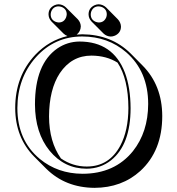

<svg xmlns="http://www.w3.org/2000/svg" viewBox="-20 -820 837 906"><path d="M397.9 -752Q397.9 -782.2 426.3 -795.4Q436.5 -799.8 445.8 -799.8Q465.3 -798.8 480 -785.6L536.1 -729Q549.8 -713.9 550.8 -695.3Q550.8 -665 522.5 -651.9Q512.2 -647.5 502.4 -647.5Q482.9 -648.4 468.8 -661.6L412.1 -718.3Q398.4 -732.9 397.9 -752ZM209 -752Q209 -782.2 237.3 -795.4Q247.6 -799.8 256.8 -799.8Q276.4 -798.8 290.5 -785.6L347.2 -729Q360.8 -713.9 361.3 -695.3Q360.4 -671.4 341.8 -656.7Q355.5 -657.7 368.2 -658.2Q505.9 -657.2 596.7 -567.4L652.8 -510.7Q745.1 -417.5 745.6 -272.5Q745.6 -108.4 642.1 -13.2Q554.7 65.9 425.8 66.4Q288.6 65.4 198.2 -23.9L141.6 -80.6Q52.2 -170.9 51.8 -310.1Q51.8 -460.9 147 -562Q211.4 -629.4 298.3 -649.9Q287.6 -654.3 279.8 -661.6L223.1 -718.3Q209.5 -732.9 209 -752ZM411.6 -557.6Q317.9 -557.6 262.2 -474.6Q211.9 -397.9 211.4 -270.5Q211.9 -150.9 267.6 -72.3Q323.2 -34.2 389.2 -34.2Q495.6 -34.2 548.3 -133.8Q585.4 -204.6 585.9 -310.1Q585.4 -447.3 534.7 -524.4Q482.9 -557.1 411.6 -557.6ZM679.2 -329.1Q679.2 -482.9 575.7 -573.2Q489.7 -647.5 368.2 -647.9Q237.8 -647.9 149.4 -549.8Q62.5 -452.1 62 -310.1Q62 -158.2 167.5 -70.3Q252.4 -0.5 369.1 0Q521 0 607.4 -106.9Q678.7 -196.8 679.2 -329.1ZM355 -624Q513.2 -624 569.3 -477.5Q595.7 -407.2 596.2 -310.1Q596.2 -137.2 503.9 -63.5Q454.1 -24.4 389.2 -23.9Q283.7 -23.9 213.9 -108.9Q145.5 -193.4 145 -327.1Q145 -518.1 250.5 -591.3Q297.9 -623.5 355 -624ZM219.2 -752Q219.2 -726.6 243.2 -716.8Q250.5 -714.4 256.8 -713.9Q282.2 -713.9 292 -738.3Q294.4 -745.6 294.9 -752Q294.9 -777.3 271 -787.1Q263.7 -789.6 256.8 -790Q231.4 -790 221.7 -765.6Q219.2 -758.3 219.2 -752ZM408.2 -752Q408.2 -726.6 432.1 -716.8Q439.5 -714.4 445.8 -713.9Q471.2 -713.9 481.4 -738.3Q483.9 -745.6 483.9 -752Q483.9 -777.3 460 -787.1Q452.6 -789.6 445.8 -790Q420.4 -790 410.6 -765.6Q408.2 -758.3 408.2 -752Z"/></svg>

Font: Linux Biolinum Shadow O
Style: Regular
Weight: 400
Designer: Philipp H. Poll
Foundry: Philipp H. Poll
Version: Version 1.0.4